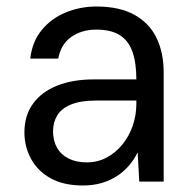

<svg xmlns="http://www.w3.org/2000/svg" viewBox="-20 -558 591 590"><path d="M235 12Q175 12 135 -10.5Q95 -33 75 -70.5Q55 -108 55 -151Q55 -203 81.5 -239.5Q108 -276 156 -295Q204 -314 268 -314H399Q399 -365 387 -399Q375 -433 348 -450Q321 -467 276 -467Q231 -467 199 -444.5Q167 -422 159 -378H73Q79 -430 108 -465.5Q137 -501 181.5 -519.5Q226 -538 276 -538Q347 -538 393 -512.5Q439 -487 461 -441.5Q483 -396 483 -334V0H408L403 -90Q393 -69 377.5 -50.5Q362 -32 341 -18Q320 -4 293.5 4Q267 12 235 12ZM247 -59Q280 -59 308 -74Q336 -89 356.5 -114.5Q377 -140 388 -172Q399 -204 399 -239V-249H275Q228 -249 198.5 -237Q169 -225 156 -203.5Q143 -182 143 -155Q143 -126 155 -104.5Q167 -83 190.5 -71Q214 -59 247 -59Z"/></svg>

Font: DM Sans 9pt
Style: Regular
Weight: 400
Designer: Colophon Foundry, Jonny Pinhorn
Foundry: Colophon Foundry
Version: Version 4.004;gftools[0.9.30]